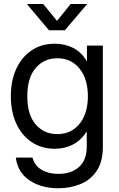

<svg xmlns="http://www.w3.org/2000/svg" viewBox="-20 -748 605 978"><path d="M277.3 210.9Q190.4 210.9 130.4 170.9Q70.3 130.9 60.5 54.7H145.5Q156.7 96.2 192.1 116.9Q227.5 137.7 277.3 137.7Q344.7 137.7 383.3 101.8Q421.9 65.9 421.9 0V-78.1H421.4Q393.1 -33.2 351.3 -11.7Q309.6 9.8 258.8 9.8Q191.9 9.8 141.4 -24.2Q90.8 -58.1 63 -118.4Q35.2 -178.7 35.2 -257.8Q35.2 -337.4 63 -397.7Q90.8 -458 141.4 -491.7Q191.9 -525.4 258.8 -525.4Q309.1 -525.4 352.3 -504.2Q395.5 -482.9 422.4 -435.1H422.9V-515.6H503.9V0Q503.9 76.2 472.4 122.6Q440.9 168.9 389.2 189.9Q337.4 210.9 277.3 210.9ZM271.5 -64.9Q343.3 -64.9 385.5 -117.7Q427.7 -170.4 427.7 -257.8Q427.7 -345.2 385.5 -398.2Q343.3 -451.2 271.5 -451.2Q204.6 -451.2 161.9 -401.9Q119.1 -352.5 119.1 -257.8Q119.1 -163.1 161.9 -114Q204.6 -64.9 271.5 -64.9ZM200.2 -727.5 270.5 -641.6 339.8 -727.5H423.8V-727.1L310.5 -593.8H229.5L117.2 -727.1V-727.5Z"/></svg>

Font: Inter Display
Style: Regular
Weight: 400
Designer: Rasmus Andersson
Foundry: rsms
Version: Version 4.001;git-9221beed3